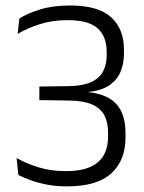

<svg xmlns="http://www.w3.org/2000/svg" viewBox="-20 -669 526 700"><path d="M224.5 10.5Q184 10.5 149.8 3.8Q115.5 -3 89.5 -12.8Q63.5 -22.5 47 -31L40.5 -93Q73.5 -73.5 119.8 -59.2Q166 -45 220 -45Q274.5 -45 308.2 -60Q342 -75 358 -103Q374 -131 374 -170.5V-185Q374 -224 359.8 -249.8Q345.5 -275.5 314.2 -288.8Q283 -302 230.5 -302.5L123.5 -304V-353.5L232.5 -355Q283 -356 313 -370Q343 -384 356 -409.2Q369 -434.5 369 -468V-479Q369 -536 336 -565.8Q303 -595.5 226.5 -595.5Q170 -595.5 124 -580.5Q78 -565.5 44.5 -545.5L50.5 -601.5Q78.5 -619.5 125.2 -634.2Q172 -649 235.5 -649Q337.5 -649 384.8 -606.5Q432 -564 432 -487V-475Q432 -436 418.8 -405.8Q405.5 -375.5 376.5 -356.8Q347.5 -338 301 -333.5L299.5 -326.5L299 -333.5Q372.5 -326 405 -288.8Q437.5 -251.5 437.5 -185.5V-166.5Q437.5 -84.5 385.8 -37Q334 10.5 224.5 10.5Z"/></svg>

Font: Anek Tamil Medium Light
Style: Regular
Weight: 300
Version: Version 1.003